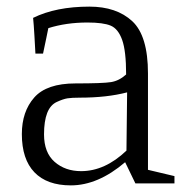

<svg xmlns="http://www.w3.org/2000/svg" viewBox="-20 -554 550 580"><path d="M362 -99 364 -275Q303 -259 221 -259Q197 -259 184 -257Q171 -255 151.5 -246Q132 -237 122.5 -212.5Q113 -188 113 -148Q113 -93 145 -65Q177 -37 225 -37Q297 -37 362 -99ZM389 0 358 -64Q276 6 194 6Q122 6 84 -33.5Q46 -73 46 -149Q46 -217 83.5 -259.5Q121 -302 208 -302Q291 -302 315.5 -306Q340 -310 361 -329Q361 -400 349 -433.5Q337 -467 314.5 -476.5Q292 -486 244 -486Q180 -486 126 -469Q126 -468 120 -439.5Q114 -411 110 -392H87Q86 -411 84 -446Q82 -481 80 -500Q149 -534 250 -534Q332 -534 379.5 -490Q427 -446 427 -332V-41L507 -22V0Z"/></svg>

Font: Afta serif
Style: Regular
Weight: 400
Designer: parq.ink
Foundry: Oriol Esparraguera Font
Version: Version 1.000